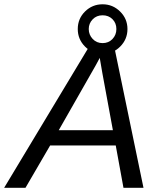

<svg xmlns="http://www.w3.org/2000/svg" viewBox="-69 -893 756 913"><path d="M518.1 0 481.4 -201.2H169.4L52.2 0H-49.3L364.7 -688H470.7L613.3 0ZM405.3 -617.7Q398.9 -605 387.2 -584Q375.5 -563 210.4 -273.9H467.8L418 -543.9ZM537.1 -754.9Q537.1 -706.1 502.4 -671.4Q467.8 -636.7 418.9 -636.7Q370.1 -636.7 335.4 -671.4Q300.8 -706.1 300.8 -754.9Q300.8 -804.2 335.4 -838.4Q370.1 -872.6 418.9 -872.6Q467.3 -872.6 502.2 -838.1Q537.1 -803.7 537.1 -754.9ZM484.4 -754.9Q484.4 -783.2 465.8 -801.8Q447.3 -820.3 418.9 -820.3Q390.1 -820.3 371.6 -801Q353 -781.7 353 -754.9Q353 -728 371.6 -708Q390.1 -688 418.9 -688Q447.3 -688 465.8 -707.5Q484.4 -727.1 484.4 -754.9Z"/></svg>

Font: Liberation Sans
Style: Italic
Weight: 400
Italic angle: -12°
Designer: Steve Matteson
Foundry: Ascender Corporation
Version: Version 2.1.5